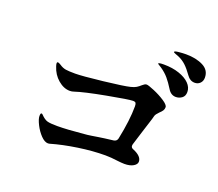

<svg xmlns="http://www.w3.org/2000/svg" viewBox="-123 -993 1246 1095"><g transform="rotate(20 500.0 -445.5)"><path d="M977 -730Q977 -709 964 -696Q951 -683 932 -683Q903 -683 885 -709Q860 -744 840 -762.5Q820 -781 795 -792Q785 -796 773 -800.5Q761 -805 761 -808Q761 -814 786.5 -816.5Q812 -819 831 -819Q892 -819 934.5 -797.5Q977 -776 977 -730ZM911 -619Q911 -594 894.5 -582Q878 -570 858 -570Q828 -570 810 -600Q789 -634 769.5 -657Q750 -680 722 -699Q713 -705 706 -709Q699 -713 699 -715Q699 -721 732 -721Q784 -721 825 -707Q866 -693 888.5 -670Q911 -647 911 -619ZM824 -495Q824 -483 818 -474Q812 -465 800 -454Q783 -437 780 -426Q777 -412 764.5 -374Q752 -336 747 -319L720 -232Q719 -229 719 -224Q719 -211 734 -206Q787 -184 787 -151Q787 -135 767 -123Q747 -111 713 -111Q703 -111 693 -112Q683 -113 673 -114Q629 -120 596 -120Q520 -120 432 -107Q344 -94 272 -73Q269 -72 264 -72Q243 -72 220 -96Q197 -120 181 -152Q165 -184 165 -202Q165 -220 171 -220Q175 -220 179 -216Q201 -193 219.5 -188Q238 -183 280 -183Q339 -183 441 -193Q458 -194 483 -198Q508 -202 521 -204Q536 -206 558.5 -209.5Q581 -213 611 -216Q629 -219 633 -236Q658 -356 658 -440Q658 -453 654.5 -459.5Q651 -466 637 -466Q613 -466 484.5 -442Q356 -418 302 -400Q291 -396 278 -396Q241 -396 206.5 -425.5Q172 -455 158 -500Q154 -511 154 -518Q154 -526 160 -526Q165 -526 178 -518Q197 -505 216 -502Q235 -499 273 -499Q315 -499 438.5 -513Q562 -527 597 -536Q618 -541 630 -548.5Q642 -556 654 -567Q660 -572 666 -576Q672 -580 679 -580Q689 -580 726 -564.5Q763 -549 793.5 -529Q824 -509 824 -495Z"/></g></svg>

Font: Shippori Mincho B1 ExtraBold
Style: Regular
Weight: 800
Designer: FONTDASU
Foundry: FONTDASU / Google Inc. / but / Adobe
Version: Version 3.110; ttfautohint (v1.8.3)